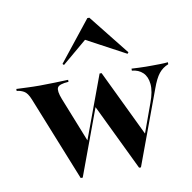

<svg xmlns="http://www.w3.org/2000/svg" viewBox="-77 -742 830 830"><g transform="rotate(-10 338.5 -327.0)"><path d="M211.3 10.5 62.9 -359.7Q50.8 -390.3 35.1 -398.8Q19.4 -407.3 4 -408.1V-416.9Q26.6 -416.1 51.6 -414.9Q76.6 -413.7 107.3 -413.7Q141.1 -413.7 172.6 -414.9Q204 -416.1 231.5 -416.9V-408.1Q189.5 -405.6 182.7 -391.5Q175.8 -377.4 190.3 -340.3L270.2 -139.5L261.3 -125.8L370.2 -420.2L377.4 -414.5L220.2 10.5ZM467.7 10.5 325 -285.5 370.2 -420.2H379L521 -125L512.1 -112.9L564.5 -257.3Q582.3 -304.8 579 -337.5Q575.8 -370.2 557.3 -387.9Q538.7 -405.6 509.7 -408.1V-416.9Q527.4 -416.1 542.7 -415.3Q558.1 -414.5 571.8 -414.5Q585.5 -414.5 597.6 -414.5Q616.1 -414.5 635.9 -414.9Q655.6 -415.3 669.4 -416.9V-408.1Q644.4 -398.4 627.8 -377.8Q611.3 -357.3 596 -314.5L475.8 10.5ZM225 -483.1 219.4 -488.7 359.7 -665.3H368.5L508.9 -488.7L504 -483.1L314.5 -584.7L348.4 -587.1Z"/></g></svg>

Font: Playfair 144pt
Style: Bold
Weight: 700
Version: Version 2.001;gftools[0.9.30]